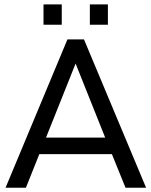

<svg xmlns="http://www.w3.org/2000/svg" viewBox="-20 -874 705 894"><path d="M501 -156.2H163.1L100.6 0H5.9L293.9 -690.4H371.1L660.2 0H564.5ZM469.7 -233.4 332 -578.1 194.3 -233.4ZM182.6 -853.5H267.6V-758.8H182.6ZM398.4 -853.5H482.4V-758.8H398.4Z"/></svg>

Font: Dinish Expanded
Style: Regular
Weight: 400
Width: 7
Designer: Charles Nix
Foundry: Playbeing
Version: Version 2.005; ttfautohint (v1.8.3)